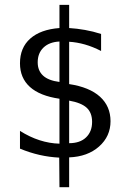

<svg xmlns="http://www.w3.org/2000/svg" viewBox="-20 -651 540 793"><path d="M265.6 -235.4V-59.6Q310.5 -59.6 335.4 -83.5Q360.4 -107.4 360.4 -147.5Q360.4 -185.5 337.9 -206.1Q315.4 -226.6 265.6 -235.4ZM225.6 -312.5V-479.5Q183.6 -477.5 159.7 -454.6Q135.7 -431.6 135.7 -393.6Q135.7 -359.4 157.7 -338.9Q179.7 -318.4 225.6 -312.5ZM265.6 122.1H225.6L224.6 0Q183.6 -2 143.1 -11.2Q102.5 -20.5 62.5 -37.1V-110.4Q102.5 -85 143.6 -71.8Q184.6 -58.6 225.6 -57.6V-243.2Q144.5 -254.9 103.5 -292Q62.5 -329.1 62.5 -389.6Q62.5 -454.1 105 -491.7Q147.5 -529.3 225.6 -535.2V-630.9H265.6V-535.2Q297.9 -533.2 331.1 -527.3Q364.3 -521.5 397.5 -510.7V-440.4Q363.3 -458 330.6 -467.3Q297.9 -476.6 265.6 -478.5V-303.7Q349.6 -291 393.1 -251.5Q436.5 -211.9 436.5 -150.4Q436.5 -87.9 389.2 -45.9Q341.8 -3.9 265.6 -1Z"/></svg>

Font: BabelStone Mayan Numerals
Style: Regular
Weight: 400
Designer: Andrew West
Foundry: BabelStone
Version: Version 11.000 June 09, 2018